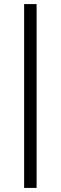

<svg xmlns="http://www.w3.org/2000/svg" viewBox="-20 -732 296 939"><path d="M98 187H159V-712H98Z"/></svg>

Font: Poppy and Pepper Light
Style: Regular
Weight: 300
Designer: Thy Ha
Foundry: Thy Ha
Version: Version 0.001;Glyphs 3.2 (3227)